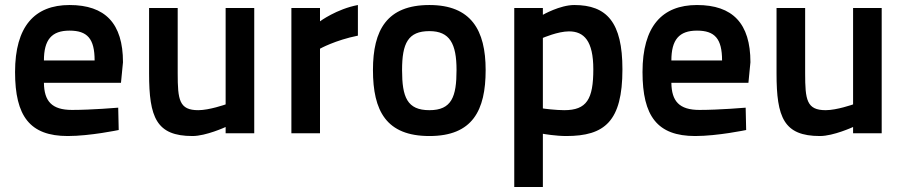

<svg xmlns="http://www.w3.org/2000/svg" viewBox="-20 -531 3607 765"><path d="M267 -93C186 -93 156 -128 155 -201H462L470 -283C470 -438 399 -511 257 -511C118 -511 40 -426 40 -244C40 -68 99 11 250 11C339 11 453 -13 453 -13L451 -102C451 -102 346 -93 267 -93ZM155 -290C155 -373 186 -409 257 -409C328 -409 357 -377 357 -290Z M879 -499V-115C879 -115 814 -92 770 -92C694 -92 688 -133 688 -239V-499H574V-238C574 -63 603 11 747 11C801 11 879 -25 879 -25V0H993V-499Z M1141 0H1255V-337C1255 -337 1316 -371 1406 -389V-511C1321 -495 1255 -446 1255 -446V-499H1141Z M1691 -511C1522 -511 1466 -412 1466 -252C1466 -89 1519 11 1691 11C1863 11 1915 -91 1915 -252C1915 -411 1857 -511 1691 -511ZM1691 -92C1602 -92 1582 -144 1582 -252C1582 -359 1606 -407 1691 -407C1772 -407 1799 -357 1799 -252C1799 -146 1780 -92 1691 -92Z M2029 214H2143V2C2148 3 2195 11 2236 11C2389 11 2460 -47 2460 -255C2460 -442 2398 -511 2268 -511C2211 -511 2143 -472 2143 -472V-499H2029ZM2247 -406C2307 -406 2344 -368 2344 -255C2344 -136 2318 -92 2228 -92C2195 -92 2147 -98 2143 -99V-380C2143 -380 2203 -406 2247 -406Z M2767 -93C2686 -93 2656 -128 2655 -201H2962L2970 -283C2970 -438 2899 -511 2757 -511C2618 -511 2540 -426 2540 -244C2540 -68 2599 11 2750 11C2839 11 2953 -13 2953 -13L2951 -102C2951 -102 2846 -93 2767 -93ZM2655 -290C2655 -373 2686 -409 2757 -409C2828 -409 2857 -377 2857 -290Z M3379 -499V-115C3379 -115 3314 -92 3270 -92C3194 -92 3188 -133 3188 -239V-499H3074V-238C3074 -63 3103 11 3247 11C3301 11 3379 -25 3379 -25V0H3493V-499Z"/></svg>

Font: TitilliumText22L
Style: 800 wt
Weight: 800
Designer: Campivisivi
Foundry: Campivisivi
Version: 1.000